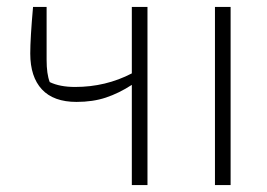

<svg xmlns="http://www.w3.org/2000/svg" viewBox="-20 -532 767 552"><path d="M359 -288Q322 -264 284.5 -251.5Q247 -239 200 -239Q134 -239 100.5 -275Q67 -311 67 -378Q67 -422 75 -512H114V-360Q114 -319 123 -296Q152 -282 196 -282Q284 -282 359 -321V-512H404V0H359ZM598 -512H643V0H598Z"/></svg>

Font: Athiti Light
Style: Regular
Weight: 300
Designer: CadsonDemak Team
Foundry: CadsonDemak
Version: Version 1.032